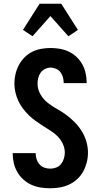

<svg xmlns="http://www.w3.org/2000/svg" viewBox="-20 -1000 540 1028"><path d="M249 8Q223 8 197.5 4Q172 0 148.5 -10.5Q125 -21 105.5 -38.5Q86 -56 73 -78.5Q60 -101 54 -126Q48 -151 48 -177V-180H171V-178Q171 -163 176 -147.5Q181 -132 191.5 -120Q202 -108 217.5 -102.5Q233 -97 249 -97Q265 -97 281 -103Q297 -109 307 -122Q317 -135 322 -151Q327 -167 327 -183Q327 -207 316.5 -229.5Q306 -252 289.5 -269Q273 -286 252.5 -299Q232 -312 211.5 -325Q191 -338 171.5 -352Q152 -366 135 -382.5Q118 -399 103 -418.5Q88 -438 78 -460Q68 -482 62.5 -505.5Q57 -529 57 -553Q57 -578 63 -603.5Q69 -629 81 -651.5Q93 -674 111 -692.5Q129 -711 152 -722.5Q175 -734 200.5 -738.5Q226 -743 251 -743Q276 -743 301.5 -738.5Q327 -734 349.5 -723Q372 -712 390.5 -694.5Q409 -677 421 -655Q433 -633 438.5 -608Q444 -583 444 -558V-555H321V-556Q321 -571 317 -586Q313 -601 304 -613Q295 -625 280.5 -631.5Q266 -638 251 -638Q236 -638 221.5 -631Q207 -624 198 -611.5Q189 -599 185 -583.5Q181 -568 181 -552Q181 -522 196.5 -495Q212 -468 235.5 -449.5Q259 -431 285.5 -416.5Q312 -402 336 -384Q360 -366 381.5 -344Q403 -322 418.5 -296.5Q434 -271 442.5 -242Q451 -213 451 -183Q451 -156 444.5 -130.5Q438 -105 425.5 -82Q413 -59 393.5 -41Q374 -23 350.5 -12Q327 -1 301 3.5Q275 8 249 8ZM346 -806 250 -914 154 -806 103 -840 192 -980H308L397 -840Q384 -831 371.5 -822.5Q359 -814 346 -806Z"/></svg>

Font: Iosevka Curly Extrabold
Style: Regular
Weight: 800
Monospace: yes
Designer: Belleve Invis
Foundry: Belleve Invis
Version: Version 22.1.2; ttfautohint (v1.8.4)